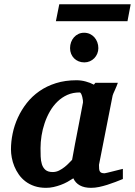

<svg xmlns="http://www.w3.org/2000/svg" viewBox="-20 -882 642 914"><path d="M375 -394Q375.5 -396 374.8 -403.8Q374 -411.6 371.8 -420.2Q369.6 -428.7 366.5 -435.3Q363.3 -441.9 358.9 -441.9Q326.7 -441.9 300.5 -430.2Q274.4 -418.5 253.7 -398.4Q232.9 -378.4 217.8 -352.1Q202.6 -325.7 192.6 -296.1Q182.6 -266.6 177.7 -235.8Q172.9 -205.1 172.9 -176.8Q172.9 -156.7 173.6 -136.7Q174.3 -116.7 179.4 -100.1Q184.6 -83.5 196.5 -73.2Q208.5 -63 231 -63Q247.1 -63 261.5 -70.3Q275.9 -77.6 287.8 -87.2Q299.8 -96.7 308.8 -106.4Q317.9 -116.2 323.2 -121.1Q326.7 -141.1 328.9 -152.1Q331.1 -163.1 332.8 -173.1Q334.5 -183.1 336.9 -195.8Q339.4 -208.5 344 -232.2Q348.6 -255.9 356 -294.2Q363.3 -332.5 375 -394ZM564.9 -29.8Q547.9 -22.9 529.1 -15.6Q510.3 -8.3 490.7 -2.2Q471.2 3.9 451.7 8.1Q432.1 12.2 413.1 12.2Q381.3 12.2 360.1 0.5Q338.9 -11.2 329.1 -33.2Q315.9 -24.4 300.8 -16.1Q285.6 -7.8 269 -1.7Q252.4 4.4 234.9 8.3Q217.3 12.2 199.2 12.2Q168.5 12.2 144 3.9Q119.6 -4.4 101.1 -18.6Q82.5 -32.7 69.6 -51.3Q56.6 -69.8 48.3 -90.1Q40 -110.4 36.1 -131.3Q32.2 -152.3 32.2 -170.9Q32.2 -208 40.3 -246.8Q48.3 -285.6 65.2 -322.3Q82 -358.9 107.4 -391.4Q132.8 -423.8 167.5 -448Q202.1 -472.2 246.3 -486.1Q290.5 -500 344.2 -500Q366.2 -500 387.9 -494.1Q409.7 -488.3 426.8 -479L434.1 -487.8H541Q538.6 -480.5 534.7 -471.2Q530.8 -461.9 526.9 -453.1Q522.9 -444.3 519.8 -437.3Q516.6 -430.2 516.1 -426.8L451.2 -97.2Q451.2 -85.9 451.9 -78.1Q452.6 -70.3 455.6 -65.7Q458.5 -61 463.9 -59.1Q469.2 -57.1 478 -57.1Q480 -57.1 492.4 -60.1Q504.9 -63 519.8 -66.9Q534.7 -70.8 547.9 -74Q561 -77.1 564.9 -78.1ZM586.9 -781.2H246.1L262.2 -861.8H602.1ZM448.2 -652.8Q448.2 -639.2 443.1 -626.7Q438 -614.3 429 -605Q419.9 -595.7 407.7 -590.3Q395.5 -585 381.3 -585Q366.7 -585 354.2 -590.1Q341.8 -595.2 332.8 -604.2Q323.7 -613.3 318.6 -625.7Q313.5 -638.2 313.5 -652.8Q313.5 -668 318.4 -681.2Q323.2 -694.3 332 -704.3Q340.8 -714.4 353 -720.2Q365.2 -726.1 380.4 -726.1Q395 -726.1 407.5 -720.5Q419.9 -714.8 429 -704.8Q438 -694.8 443.1 -681.4Q448.2 -668 448.2 -652.8Z"/></svg>

Font: Charis SIL Afr
Style: Bold Italic
Weight: 700
Italic angle: -11°
Foundry: SIL International
Version: Version 5.000